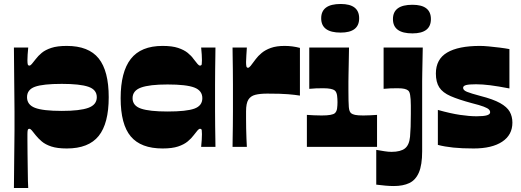

<svg xmlns="http://www.w3.org/2000/svg" viewBox="-20 -739 2622 966"><path d="M50 207Q51 116 51.5 57.5Q52 -1 52.5 -34.5Q53 -68 53 -85.5Q53 -103 53 -112Q53 -121 53 -130Q53 -139 53 -148Q53 -157 53 -176Q53 -195 52.5 -232Q52 -269 51.5 -333.5Q51 -398 50 -500H122Q120 -481 119 -464Q118 -447 118 -436Q118 -423 119.5 -416Q121 -409 128 -409Q133 -409 140 -417Q147 -425 160 -442Q172 -458 190 -473Q208 -488 238 -498Q268 -508 316 -508Q426 -508 476.5 -445Q527 -382 527 -250Q527 -118 476.5 -55Q426 8 316 8Q268 8 238 -2Q208 -12 190 -27.5Q172 -43 160 -58Q147 -75 140 -83Q133 -91 128 -91Q121 -91 119.5 -84Q118 -77 118 -64Q118 -60 118 -33.5Q118 -7 118.5 30.5Q119 68 119.5 105.5Q120 143 120.5 171Q121 199 122 207ZM291 -181Q382 -181 424.5 -196.5Q467 -212 467 -250Q467 -288 424.5 -302.5Q382 -317 291 -317Q196 -317 156 -302.5Q116 -288 116 -250Q116 -212 156 -196.5Q196 -181 291 -181Z M798 8Q689 8 638 -52.5Q587 -113 587 -245Q587 -377 638 -442.5Q689 -508 798 -508Q846 -508 876 -498Q906 -488 924.5 -473Q943 -458 954 -442Q967 -425 974 -417Q981 -409 986 -409Q994 -409 995 -416Q996 -423 996 -436Q996 -447 995 -464.5Q994 -482 992 -500H1064Q1064 -489 1063.5 -459Q1063 -429 1062.5 -390Q1062 -351 1062 -312.5Q1062 -274 1062 -245Q1062 -217 1062 -179.5Q1062 -142 1062.5 -105Q1063 -68 1063.5 -39.5Q1064 -11 1064 0H992Q994 -18 995 -35.5Q996 -53 996 -64Q996 -77 995 -84Q994 -91 986 -91Q981 -91 974 -83Q967 -75 954 -58Q943 -43 924.5 -27.5Q906 -12 876 -2Q846 8 798 8ZM823 -178Q918 -178 958 -192.5Q998 -207 998 -245Q998 -283 958 -298.5Q918 -314 823 -314Q732 -314 689.5 -298.5Q647 -283 647 -245Q647 -207 689.5 -192.5Q732 -178 823 -178Z M1150 0Q1150 -11 1150.5 -39Q1151 -67 1151.5 -104Q1152 -141 1152 -178.5Q1152 -216 1152 -245Q1152 -274 1152 -313Q1152 -352 1151.5 -391Q1151 -430 1150.5 -459.5Q1150 -489 1150 -500H1222Q1221 -481 1219.5 -460.5Q1218 -440 1218 -427Q1218 -414 1219.5 -406Q1221 -398 1228 -398Q1233 -398 1241 -407.5Q1249 -417 1267 -442Q1278 -457 1296.5 -472.5Q1315 -488 1343 -498Q1371 -508 1412 -508Q1432 -508 1451 -505.5Q1470 -503 1489 -498V-258Q1465 -262 1429 -265Q1393 -268 1325 -268Q1288 -268 1264.5 -262Q1241 -256 1229.5 -237.5Q1218 -219 1218 -179Q1218 -164 1218 -141Q1218 -118 1218.5 -92Q1219 -66 1220 -41.5Q1221 -17 1222 0Z M1524 0V-161Q1541 -160 1558.5 -159Q1576 -158 1598 -158Q1626 -158 1642 -161Q1658 -164 1664 -169Q1669 -173 1672 -179.5Q1675 -186 1676 -193.5Q1677 -201 1677.5 -209Q1678 -217 1678 -225Q1678 -233 1677.5 -241.5Q1677 -250 1676 -258Q1675 -266 1672 -273Q1669 -280 1664 -284Q1658 -289 1643.5 -292Q1629 -295 1607 -295Q1587 -295 1571 -294.5Q1555 -294 1536 -292V-500H1736Q1735 -446 1734.5 -415Q1734 -384 1733.5 -365Q1733 -346 1733 -328Q1733 -310 1733 -283Q1733 -253 1733.5 -233Q1734 -213 1735 -200.5Q1736 -188 1739 -180.5Q1742 -173 1747 -169Q1753 -164 1766.5 -161Q1780 -158 1808 -158Q1826 -158 1843.5 -159Q1861 -160 1877 -161V0ZM1694 -575Q1596 -575 1596 -647Q1596 -719 1694 -719Q1787 -719 1787 -647Q1787 -575 1694 -575Z M2055 -571Q1957 -571 1957 -643Q1957 -715 2055 -715Q2148 -715 2148 -643Q2148 -571 2055 -571ZM1873 15Q1896 19 1915 22Q1934 25 1950 25Q1973 25 1990 20.5Q2007 16 2017 8Q2039 -9 2043 -51Q2047 -93 2047 -166Q2047 -190 2047 -208Q2047 -226 2046 -239Q2045 -252 2043.5 -261Q2042 -270 2039.5 -275.5Q2037 -281 2033 -284Q2027 -289 2015 -292Q2003 -295 1981 -295Q1961 -295 1945 -294.5Q1929 -294 1910 -292V-500H2107Q2106 -453 2105.5 -422Q2105 -391 2104.5 -370Q2104 -349 2104 -330.5Q2104 -312 2104 -290Q2104 -268 2104 -236Q2104 -209 2104 -179.5Q2104 -150 2104 -118Q2104 -86 2104 -51Q2104 -16 2104 22Q2104 91 2087.5 129Q2071 167 2039.5 182Q2008 197 1961 197Q1942 197 1919.5 195Q1897 193 1873 190Z M2183 -10V-186Q2247 -168 2294.5 -161Q2342 -154 2378 -154Q2414 -154 2430 -159Q2446 -164 2446 -174Q2446 -182 2439.5 -188.5Q2433 -195 2413.5 -202.5Q2394 -210 2354 -220Q2287 -238 2247 -255.5Q2207 -273 2190 -299.5Q2173 -326 2173 -369Q2173 -441 2229.5 -474.5Q2286 -508 2395 -508Q2413 -508 2439.5 -505.5Q2466 -503 2494 -499.5Q2522 -496 2543 -492V-294Q2486 -305 2446.5 -310Q2407 -315 2375 -315Q2340 -315 2325 -311Q2310 -307 2310 -297Q2310 -285 2329.5 -277Q2349 -269 2398 -256Q2461 -240 2496 -220.5Q2531 -201 2544.5 -177Q2558 -153 2558 -122Q2558 -60 2506.5 -26Q2455 8 2363 8Q2304 8 2260.5 3.5Q2217 -1 2183 -10Z"/></svg>

Font: Ojuju ExtraBold
Style: Regular
Weight: 800
Designer: Chisaokwu Joboson, Mirko Velimirovic
Foundry: Udi Foundry
Version: Version 1.000